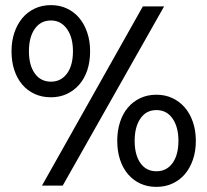

<svg xmlns="http://www.w3.org/2000/svg" viewBox="-20 -725 809 750"><path d="M179 -345Q144 -345 115.5 -358Q87 -371 67 -394.5Q47 -418 36 -451Q25 -484 25 -525Q25 -564 36 -597Q47 -630 67 -654Q87 -678 115.5 -691.5Q144 -705 179 -705Q213 -705 241 -692Q269 -679 289 -655.5Q309 -632 320.5 -598.5Q332 -565 332 -525Q332 -484 321 -451Q310 -418 289.5 -394.5Q269 -371 241 -358Q213 -345 179 -345ZM179 -406Q218 -406 241.5 -437.5Q265 -469 265 -525Q265 -579 241.5 -612Q218 -645 179 -645Q139 -645 116 -612.5Q93 -580 93 -525Q93 -470 116 -438Q139 -406 179 -406ZM225 0H144Q243 -176 341 -350Q439 -524 538 -700H621Q521 -524 423 -350Q325 -176 225 0ZM591 5Q556 5 528 -8Q500 -21 480 -44.5Q460 -68 449 -101Q438 -134 438 -175Q438 -214 448.5 -247Q459 -280 479 -304Q499 -328 527.5 -341.5Q556 -355 591 -355Q625 -355 653 -342Q681 -329 701.5 -305.5Q722 -282 733.5 -248.5Q745 -215 745 -175Q745 -134 733.5 -101Q722 -68 702 -44.5Q682 -21 653.5 -8Q625 5 591 5ZM591 -56Q631 -56 654 -88Q677 -120 677 -175Q677 -229 654 -262Q631 -295 591 -295Q551 -295 528.5 -262Q506 -229 506 -175Q506 -120 528.5 -88Q551 -56 591 -56Z"/></svg>

Font: Rosa Sans Medium
Style: Regular
Weight: 500
Designer: Pentagram / MCKL
Foundry: Pentagram / MCKL
Version: Version 1.005;September 16, 2019;FontCreator 11.5.0.2425 64-